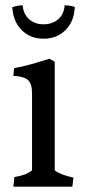

<svg xmlns="http://www.w3.org/2000/svg" viewBox="-20 -699 317 719"><path d="M100 -61V-349Q100 -386 84.5 -399.5Q69 -413 30 -415L33 -444Q73 -451 115.5 -464Q158 -477 165 -479L185 -468V-61Q210 -43 255 -34L251 0H30L34 -36Q57 -40 71 -45Q85 -50 100 -61ZM26 -672Q47 -679 65 -679Q67 -647 88.5 -627.5Q110 -608 143 -608Q177 -608 198.5 -627.5Q220 -647 222 -679Q244 -679 260 -673Q258 -619 225.5 -586.5Q193 -554 143 -554Q93 -554 61 -586.5Q29 -619 26 -672Z"/></svg>

Font: Caladea
Style: Regular
Weight: 400
Designer: Carolina Giovagnoli and Andres Torresi
Foundry: Carolina Giovagnoli & Andres Torresi
Version: Version 1.001